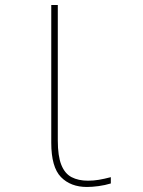

<svg xmlns="http://www.w3.org/2000/svg" viewBox="-20 -734 570 764"><path d="M326 10Q261 10 222.5 -29.5Q184 -69 184 -166V-714H210V-175Q210 -113 224 -78Q238 -43 265 -29Q292 -15 330 -15Q352 -15 373 -18.5Q394 -22 421 -29V-4Q398 3 372.5 6.5Q347 10 326 10Z"/></svg>

Font: Noto Sans Mono Condensed Thin
Style: Regular
Weight: 100
Width: 3
Designer: Monotype Design Team
Foundry: Monotype Imaging Inc.
Version: Version 2.014; ttfautohint (v1.8.4.7-5d5b)